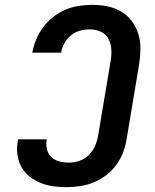

<svg xmlns="http://www.w3.org/2000/svg" viewBox="-20 -763 640 791"><path d="M256 8Q227 8 200 4.5Q173 1 148 -9Q123 -19 102 -35.5Q81 -52 68.5 -74.5Q56 -97 52 -124.5Q48 -152 53 -180L54 -189H173L172 -185Q169 -165 174 -146Q179 -127 193 -114.5Q207 -102 225.5 -97.5Q244 -93 264 -93Q286 -93 308.5 -101Q331 -109 347.5 -126Q364 -143 373 -165Q382 -187 385 -209L436 -513Q440 -537 438.5 -560.5Q437 -584 426.5 -603.5Q416 -623 395 -632.5Q374 -642 350 -642Q330 -642 309.5 -636.5Q289 -631 272.5 -617.5Q256 -604 245.5 -585Q235 -566 232 -546H113Q118 -573 129 -600Q140 -627 157.5 -650.5Q175 -674 198.5 -692.5Q222 -711 248.5 -722.5Q275 -734 303.5 -738.5Q332 -743 359 -743Q391 -743 422 -737Q453 -731 479 -715.5Q505 -700 523 -676Q541 -652 550 -622.5Q559 -593 558.5 -561Q558 -529 553 -497L502 -192Q498 -165 488 -137.5Q478 -110 460.5 -85.5Q443 -61 419 -42.5Q395 -24 368 -12.5Q341 -1 312 3.5Q283 8 256 8Z"/></svg>

Font: Iosevka Extended
Style: Bold Italic
Weight: 700
Width: 7
Italic angle: -9°
Monospace: yes
Designer: Belleve Invis
Foundry: Belleve Invis
Version: Version 32.5.0; ttfautohint (v1.8.4)